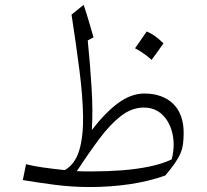

<svg xmlns="http://www.w3.org/2000/svg" viewBox="-20 -752 840 781"><path d="M564.9 -314.5Q610.4 -314.5 640.6 -285.2Q670.9 -255.9 681.6 -207.8Q692.4 -159.7 678.7 -104Q642.1 -85.9 589.8 -75Q537.6 -64 476.8 -59.3Q416 -54.7 353 -54.7Q337.9 -54.7 322.8 -54.9Q307.6 -55.2 292.5 -55.7Q342.3 -131.8 386.2 -190.2Q430.2 -248.5 473.6 -281.5Q517.1 -314.5 564.9 -314.5ZM567.4 -371.6Q514.2 -371.6 461.9 -333.7Q409.7 -295.9 353.5 -223.1Q358.4 -299.3 352.5 -395.3Q346.7 -491.2 336.9 -587.4L360.4 -600.1Q354.5 -621.1 347.9 -643.3Q341.3 -665.5 334.5 -688.2Q327.6 -710.9 320.3 -732.4L271 -692.4Q289.6 -571.8 303 -467.3Q316.4 -362.8 317.9 -280Q319.3 -197.3 302.5 -140.9Q285.6 -84.5 243.7 -60.1Q196.3 -64.9 155 -70.8Q113.8 -76.7 85.9 -84L72.8 -19.5Q127.9 -10.3 199.5 -0.7Q271 8.8 346.2 8.8Q429.2 8.8 507.3 -2.7Q585.4 -14.2 652.3 -38.1Q676.3 -66.4 691.2 -87.9Q706.1 -109.4 713.9 -127.9Q721.7 -146.5 724.4 -166.5Q727.1 -186.5 727.1 -211.9Q727.1 -250 716.1 -279.8Q705.1 -309.6 684.3 -329.8Q663.6 -350.1 634 -360.8Q604.5 -371.6 567.4 -371.6ZM576.7 -624Q564.5 -606 553 -589.4Q541.5 -572.8 529.3 -555.7Q546.9 -546.4 564.2 -534.4Q581.5 -522.5 596.7 -508.3Q609.4 -525.4 621.3 -542.2Q633.3 -559.1 645 -575.7Q625 -595.2 608.2 -606.7Q591.3 -618.2 576.7 -624Z"/></svg>

Font: Pinar-VF-FD
Style: Regular
Weight: 300
Designer: Amin Abedi
Version: Version 3.0